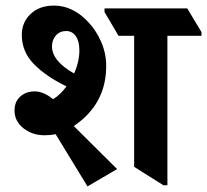

<svg xmlns="http://www.w3.org/2000/svg" viewBox="-20 -655 741 687"><path d="M293 12 179 -175Q161 -171 139 -171Q96 -171 64 -196Q32 -221 32 -260Q32 -291 52.5 -309.5Q73 -328 104 -328Q136 -328 170 -300Q197 -317 218 -346Q145 -381 101.5 -425.5Q58 -470 58 -530Q58 -575 89.5 -605Q121 -635 173 -635Q207 -635 237 -620.5Q267 -606 291 -581Q323 -549 341.5 -506.5Q360 -464 360 -419Q360 -282 244 -204L399 -50ZM565 8 460 -58V-527H404L354 -612V-625H650L701 -540V-527H579V8ZM166 -489Q166 -437 245 -392Q264 -434 264 -475Q264 -508 251 -526Q238 -544 217 -544Q194 -544 180 -528Q166 -512 166 -489Z"/></svg>

Font: Noto Serif Devanagari SemiCondensed
Style: Bold
Weight: 700
Width: 4
Designer: Universal Thirst, Indian Type Foundry and the Monotype Design Team
Foundry: Monotype Imaging Inc.
Version: Version 2.004; ttfautohint (v1.8.4.7-5d5b)